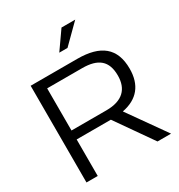

<svg xmlns="http://www.w3.org/2000/svg" viewBox="-202 -1016 1076 1152"><g transform="rotate(-30 335.5 -440.0)"><path d="M383 -670H60V0H138V-253H375L552 0H646L462 -260C571 -281 626 -350 626 -462C626 -605 544 -670 383 -670ZM138 -315V-607H380C491 -607 544 -563 544 -462C544 -369 492 -315 380 -315ZM308 -756H365L490 -880H395Z"/></g></svg>

Font: LT Wave Light
Style: Regular
Weight: 300
Designer: Daniel Lyons
Version: Version 2.5 (Glyphs App)